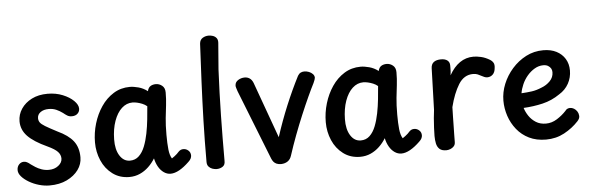

<svg xmlns="http://www.w3.org/2000/svg" viewBox="-51 -991 3633 1181"><g transform="rotate(-5 1765.0 -400.5)"><path d="M434 -439Q434 -421 421 -408.5Q408 -396 385 -396Q369 -396 357 -403.5Q345 -411 333 -421Q314 -435 293.5 -444Q273 -453 247 -453Q216 -453 196.5 -439Q177 -425 177 -402Q177 -388 184.5 -376.5Q192 -365 216 -350.5Q240 -336 288 -311Q355 -280 385.5 -240.5Q416 -201 416 -140Q416 -98 390.5 -63Q365 -28 319.5 -6Q274 16 212 16Q180 16 147 6.5Q114 -3 86 -19.5Q58 -36 41 -55.5Q24 -75 24 -95Q24 -116 36.5 -129.5Q49 -143 67 -143Q76 -143 85.5 -138.5Q95 -134 108 -123Q119 -115 134.5 -105Q150 -95 171 -87.5Q192 -80 216 -80Q251 -80 275 -99Q299 -118 299 -143Q299 -166 282 -184.5Q265 -203 220 -224Q137 -262 99.5 -301.5Q62 -341 62 -393Q62 -435 85.5 -470Q109 -505 150.5 -526Q192 -547 248 -547Q299 -547 341 -530Q383 -513 408.5 -488Q434 -463 434 -439Z M513 -223Q513 -282 530 -339Q547 -396 578.5 -442.5Q610 -489 655 -517Q700 -545 756 -545Q779 -545 809 -537Q839 -529 865 -509Q870 -531 884 -539.5Q898 -548 917 -548Q938 -548 955.5 -534Q973 -520 973 -492Q973 -450 968.5 -413.5Q964 -377 959.5 -334.5Q955 -292 955 -231Q955 -178 959 -141Q963 -104 976 -84Q985 -90 993 -96Q1001 -102 1008.5 -109Q1016 -116 1022 -123Q1028 -129 1035 -132Q1042 -135 1051 -135Q1068 -135 1081.5 -123Q1095 -111 1095 -92Q1095 -83 1090.5 -73.5Q1086 -64 1075 -54Q1043 -23 1014 -7Q985 9 960 9Q938 9 918.5 -4.5Q899 -18 885.5 -41.5Q872 -65 866 -94Q849 -66 825 -43Q801 -20 771 -6.5Q741 7 706 7Q646 7 602 -26Q558 -59 535.5 -111.5Q513 -164 513 -223ZM632 -232Q631 -169 655 -131Q679 -93 718 -93Q751 -93 773.5 -114.5Q796 -136 810 -171.5Q824 -207 832.5 -250Q841 -293 845.5 -336.5Q850 -380 853 -417Q840 -428 824 -434.5Q808 -441 792.5 -444.5Q777 -448 764 -448Q727 -448 697.5 -421Q668 -394 650.5 -345Q633 -296 632 -232Z M1210 -772Q1212 -796 1229 -806.5Q1246 -817 1266 -817Q1280 -817 1293 -812.5Q1306 -808 1314.5 -797.5Q1323 -787 1322 -768Q1320 -746 1318 -718Q1316 -690 1313.5 -661Q1311 -632 1309 -604Q1302 -459 1299.5 -320Q1297 -181 1297 -41Q1298 -16 1281.5 -5.5Q1265 5 1245 5Q1231 5 1217.5 0Q1204 -5 1195 -15.5Q1186 -26 1186 -44Q1186 -176 1189.5 -298.5Q1193 -421 1198.5 -539Q1204 -657 1210 -772Z M1414 -461Q1410 -473 1407 -483Q1404 -493 1405 -498Q1406 -518 1424.5 -529.5Q1443 -541 1465 -541Q1482 -541 1495.5 -532Q1509 -523 1517 -503L1642 -157Q1674 -256 1712 -347.5Q1750 -439 1793 -523Q1801 -536 1811 -541Q1821 -546 1833 -546Q1848 -546 1862 -540.5Q1876 -535 1885.5 -525Q1895 -515 1895 -502Q1895 -498 1892 -489.5Q1889 -481 1884 -470Q1868 -439 1845.5 -390Q1823 -341 1798 -281.5Q1773 -222 1749.5 -159.5Q1726 -97 1707 -38Q1700 -15 1683.5 -3.5Q1667 8 1643 9Q1626 9 1614.5 4Q1603 -1 1596 -9.5Q1589 -18 1584 -30Z M1938 -223Q1938 -282 1955 -339Q1972 -396 2003.5 -442.5Q2035 -489 2080 -517Q2125 -545 2181 -545Q2204 -545 2234 -537Q2264 -529 2290 -509Q2295 -531 2309 -539.5Q2323 -548 2342 -548Q2363 -548 2380.5 -534Q2398 -520 2398 -492Q2398 -450 2393.5 -413.5Q2389 -377 2384.5 -334.5Q2380 -292 2380 -231Q2380 -178 2384 -141Q2388 -104 2401 -84Q2410 -90 2418 -96Q2426 -102 2433.5 -109Q2441 -116 2447 -123Q2453 -129 2460 -132Q2467 -135 2476 -135Q2493 -135 2506.5 -123Q2520 -111 2520 -92Q2520 -83 2515.5 -73.5Q2511 -64 2500 -54Q2468 -23 2439 -7Q2410 9 2385 9Q2363 9 2343.5 -4.5Q2324 -18 2310.5 -41.5Q2297 -65 2291 -94Q2274 -66 2250 -43Q2226 -20 2196 -6.5Q2166 7 2131 7Q2071 7 2027 -26Q1983 -59 1960.5 -111.5Q1938 -164 1938 -223ZM2057 -232Q2056 -169 2080 -131Q2104 -93 2143 -93Q2176 -93 2198.5 -114.5Q2221 -136 2235 -171.5Q2249 -207 2257.5 -250Q2266 -293 2270.5 -336.5Q2275 -380 2278 -417Q2265 -428 2249 -434.5Q2233 -441 2217.5 -444.5Q2202 -448 2189 -448Q2152 -448 2122.5 -421Q2093 -394 2075.5 -345Q2058 -296 2057 -232Z M2616 -498Q2617 -523 2633 -535Q2649 -547 2678 -547Q2703 -547 2717 -536Q2731 -525 2731 -505Q2731 -499 2731 -489.5Q2731 -480 2730.5 -469Q2730 -458 2728 -444Q2756 -494 2793.5 -520Q2831 -546 2878 -546Q2898 -546 2924.5 -540Q2951 -534 2979 -517Q2991 -510 2998 -498Q3005 -486 3002 -465Q3000 -439 2986 -425.5Q2972 -412 2952 -412Q2942 -412 2933.5 -416Q2925 -420 2917 -424Q2906 -430 2894.5 -435Q2883 -440 2866 -440Q2810 -440 2776.5 -386Q2743 -332 2722 -248Q2721 -214 2720.5 -184.5Q2720 -155 2719.5 -128.5Q2719 -102 2718.5 -78.5Q2718 -55 2718 -33Q2718 -17 2709 -7Q2700 3 2687 8Q2674 13 2662 13Q2634 13 2620 0Q2606 -13 2601.5 -34.5Q2597 -56 2597 -81Q2597 -101 2598.5 -131Q2600 -161 2602.5 -191Q2605 -221 2608 -241Z M3279 1Q3220 1 3175 -21Q3130 -43 3099.5 -81Q3069 -119 3053.5 -165.5Q3038 -212 3038 -260Q3038 -312 3058.5 -362.5Q3079 -413 3116 -455Q3153 -497 3202 -522.5Q3251 -548 3309 -548Q3356 -548 3390 -530.5Q3424 -513 3443 -482Q3462 -451 3462 -410Q3462 -366 3441.5 -329Q3421 -292 3383 -269Q3334 -235 3276.5 -221.5Q3219 -208 3158 -205Q3166 -179 3182.5 -154.5Q3199 -130 3225 -113.5Q3251 -97 3287 -97Q3323 -97 3355.5 -117.5Q3388 -138 3412 -164Q3419 -174 3427 -177Q3435 -180 3442 -180Q3455 -180 3466.5 -173Q3478 -166 3485.5 -154.5Q3493 -143 3494 -130Q3496 -120 3491.5 -110.5Q3487 -101 3480 -94Q3443 -54 3392 -26.5Q3341 1 3279 1ZM3153 -296Q3188 -298 3217 -302Q3246 -306 3279 -320Q3309 -331 3331.5 -354Q3354 -377 3354 -409Q3354 -422 3348 -432Q3342 -442 3330.5 -449Q3319 -456 3301 -456Q3273 -456 3247.5 -441Q3222 -426 3202 -402.5Q3182 -379 3169.5 -350.5Q3157 -322 3153 -296Z"/></g></svg>

Font: Playpen Sans Medium
Style: Regular
Weight: 500
Designer: Laura Meseguer, Veronika Burian, José Scaglione
Foundry: TypeTogether
Version: Version 1.001